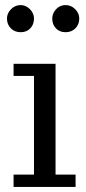

<svg xmlns="http://www.w3.org/2000/svg" viewBox="-20 -737 340 757"><path d="M199 -48.5H278V0H33.5V-48.5H114V-437.5H33.5V-485.5H199ZM61.5 -717Q82 -717 98 -700.8Q114 -684.5 114 -664Q114 -640.5 99.5 -625.2Q85 -610 61.5 -610Q38 -610 22.8 -625.2Q7.5 -640.5 7.5 -664Q7.5 -684.5 23.5 -700.8Q39.5 -717 61.5 -717ZM238.5 -717Q260.5 -717 276.5 -700.8Q292.5 -684.5 292.5 -664Q292.5 -640.5 277.2 -625.2Q262 -610 238.5 -610Q215 -610 200.5 -625.2Q186 -640.5 186 -664Q186 -684.5 201.2 -700.8Q216.5 -717 238.5 -717Z"/></svg>

Font: MM Phetkon
Style: Regular
Weight: 400
Designer: Khon Soe Zaw Thu
Version: Version 1.00 July 15, 2016, initial release